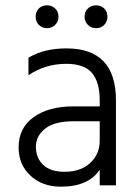

<svg xmlns="http://www.w3.org/2000/svg" viewBox="-20 -697 526 722"><path d="M223 -51Q283 -51 319 -84Q355 -117 355 -168V-241H256Q185 -241 150 -213.5Q115 -186 115 -145Q115 -103 142.5 -77Q170 -51 223 -51ZM355 -59Q313 5 209 5Q139 5 94.5 -36.5Q50 -78 50 -143Q50 -216 106.5 -256.5Q163 -297 256 -297H355V-320Q355 -388 326 -422.5Q297 -457 229 -457Q150 -457 87 -414V-480Q145 -515 230 -515Q416 -515 416 -320V0H355ZM384 -634Q384 -616 372 -603.5Q360 -591 341 -591Q323 -591 310.5 -603.5Q298 -616 298 -634Q298 -653 310.5 -665Q323 -677 341 -677Q360 -677 372 -665Q384 -653 384 -634ZM200 -634Q200 -616 187.5 -603.5Q175 -591 157 -591Q138 -591 126 -603.5Q114 -616 114 -634Q114 -653 126 -665Q138 -677 157 -677Q175 -677 187.5 -665Q200 -653 200 -634Z"/></svg>

Font: Hind Vadodara Light
Style: Regular
Weight: 300
Designer: Hitesh Malaviya
Foundry: Indian Type Foundry
Version: Version 1.000;PS 1.0;hotconv 1.0.86;makeotf.lib2.5.63406; tt